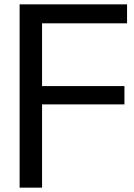

<svg xmlns="http://www.w3.org/2000/svg" viewBox="-20 -861 613 881"><path d="M70 0V-841H563V-754H173V-466H551V-382H173V0Z"/></svg>

Font: Matangi SemiBold
Style: Regular
Weight: 600
Designer: Prashant Pant
Foundry: The Graphic Ant
Version: Version 3.002